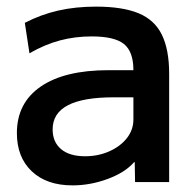

<svg xmlns="http://www.w3.org/2000/svg" viewBox="-20 -550 593 580"><path d="M199 10Q121 10 76 -32.5Q31 -75 31 -148Q31 -239 103 -288.5Q175 -338 308 -338H383Q383 -394 354.5 -417Q326 -440 257 -440Q207 -440 161.5 -428Q116 -416 69 -389L55 -481Q103 -506 155.5 -518Q208 -530 270 -530Q350 -530 398.5 -510Q447 -490 469 -445Q491 -400 491 -327V0H388L387 -60H385Q358 -29 305.5 -9.5Q253 10 199 10ZM237 -78Q277 -78 310.5 -93Q344 -108 363.5 -133Q383 -158 383 -189V-256H323Q231 -256 185 -232Q139 -208 139 -159Q139 -121 164.5 -99.5Q190 -78 237 -78Z"/></svg>

Font: M PLUS 2 Thin Medium
Style: Regular
Weight: 500
Version: Version 1.001